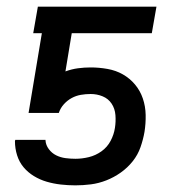

<svg xmlns="http://www.w3.org/2000/svg" viewBox="-20 -550 540 578"><path d="M207 8Q185 8 163 5.5Q141 3 120.5 -3Q100 -9 82 -20Q64 -31 51 -46.5Q38 -62 31.5 -82.5Q25 -103 25 -125L26 -129H117V-127Q118 -113 127 -101Q136 -89 149 -82.5Q162 -76 177 -74Q192 -72 207 -72Q227 -72 247.5 -77Q268 -82 285.5 -94.5Q303 -107 313 -126Q323 -145 326 -165Q329 -184 327.5 -203.5Q326 -223 316 -238Q306 -253 289 -260Q272 -267 253 -267Q238 -267 223.5 -264.5Q209 -262 196 -255Q183 -248 172.5 -236.5Q162 -225 157 -210H66L106 -450H80L94 -530H451L437 -450H196L177 -335Q196 -342 215 -344.5Q234 -347 253 -347Q278 -347 303.5 -342.5Q329 -338 350 -326Q371 -314 386.5 -295.5Q402 -277 410 -253.5Q418 -230 418.5 -204Q419 -178 415 -153Q411 -130 403 -107Q395 -84 379.5 -64.5Q364 -45 343.5 -30.5Q323 -16 300 -7Q277 2 253.5 5Q230 8 207 8Z"/></svg>

Font: Iosevka Curly Medium Oblique
Style: Regular
Weight: 500
Italic angle: -9°
Monospace: yes
Designer: Belleve Invis
Foundry: Belleve Invis
Version: Version 11.1.0; ttfautohint (v1.8.3)